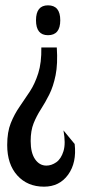

<svg xmlns="http://www.w3.org/2000/svg" viewBox="-20 -560 319 720"><path d="M193 -382Q197 -320 188.5 -278Q180 -236 165 -206Q150 -176 133.5 -150.5Q117 -125 106 -97.5Q95 -70 95 -31Q95 13 111.5 37Q128 61 154 61Q173 61 191 48.5Q209 36 218 7Q227 -22 218 -71L260 -20Q268 50 235.5 95Q203 140 145 140Q83 140 45 98Q7 56 7 -16Q7 -65 20.5 -98.5Q34 -132 53.5 -160Q73 -188 92 -217Q111 -246 123.5 -285.5Q136 -325 135 -382ZM160 -540Q206 -540 206 -484Q206 -428 160 -428Q115 -428 115 -484Q115 -540 160 -540Z"/></svg>

Font: Bricolage Grotesque 48pt Condensed
Style: Regular
Weight: 400
Width: 3
Designer: Mathieu Triay
Foundry: Atelier Triay
Version: Version 1.000; ttfautohint (v1.8.4.7-5d5b);gftools[0.9.32]